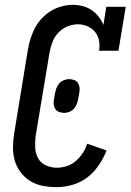

<svg xmlns="http://www.w3.org/2000/svg" viewBox="-20 -763 540 791"><path d="M213 8Q184 8 155.5 2.5Q127 -3 104 -17.5Q81 -32 64.5 -54Q48 -76 40.5 -102.5Q33 -129 33.5 -158.5Q34 -188 39 -217L95 -559Q99 -582 106 -604.5Q113 -627 124 -648Q135 -669 152.5 -687.5Q170 -706 191 -718.5Q212 -731 235 -737Q258 -743 281 -743Q302 -743 322 -737.5Q342 -732 358 -721Q374 -710 386.5 -694Q399 -678 406 -660L418 -735H498L468 -554H388Q392 -575 388 -595.5Q384 -616 372 -631Q360 -646 341 -654.5Q322 -663 301 -663Q279 -663 257.5 -654Q236 -645 220 -628Q204 -611 196 -589.5Q188 -568 184 -546L127 -204Q124 -180 125 -156Q126 -132 136.5 -112Q147 -92 168.5 -82Q190 -72 214 -72Q234 -72 254.5 -78.5Q275 -85 292 -99.5Q309 -114 321 -132.5Q333 -151 339 -171L419 -143Q407 -112 387 -82.5Q367 -53 339.5 -32Q312 -11 278.5 -1.5Q245 8 213 8ZM244 -298Q234 -298 224 -301.5Q214 -305 208.5 -313Q203 -321 201.5 -331.5Q200 -342 202 -352L206 -375Q208 -386 211.5 -397Q215 -408 222.5 -417.5Q230 -427 241.5 -432Q253 -437 265 -437Q275 -437 285 -433.5Q295 -430 300.5 -422Q306 -414 307.5 -403.5Q309 -393 307 -383L303 -360Q301 -349 297.5 -338Q294 -327 286.5 -317.5Q279 -308 267.5 -303Q256 -298 244 -298Z"/></svg>

Font: Iosevka Curly Slab Medium
Style: Italic
Weight: 500
Italic angle: -9°
Monospace: yes
Designer: Belleve Invis
Foundry: Belleve Invis
Version: Version 22.1.2; ttfautohint (v1.8.4)